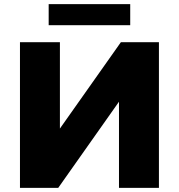

<svg xmlns="http://www.w3.org/2000/svg" viewBox="-20 -903 860 923"><path d="M260 0 552 -414V0H744V-700H561L268 -285V-700H76V0ZM606 -782V-883H214V-782Z"/></svg>

Font: Montserrat-Alt1 ExtBd
Style: Regular
Weight: 800
Designer: Differentunic
Foundry: Differentunic
Version: Version 7.222